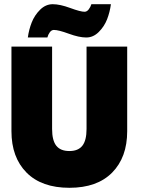

<svg xmlns="http://www.w3.org/2000/svg" viewBox="-20 -882 687 914"><path d="M236.5 -739.5Q225.5 -739.5 217.2 -728.5Q209 -717.5 205.5 -703.5H112.5Q117.5 -741 131 -775.2Q144.5 -809.5 171 -835.8Q197.5 -862 231 -862Q265.5 -862 314.2 -844Q363 -826 382.5 -826Q393.5 -826 402.2 -837.2Q411 -848.5 415 -862H508Q503 -824.5 489.8 -790.2Q476.5 -756 450.2 -729.8Q424 -703.5 390.5 -703.5Q356.5 -703.5 307.5 -721.5Q258.5 -739.5 236.5 -739.5ZM392 -660H585.5V-257.5Q585.5 -133 514 -60.5Q442.5 12 310.5 12Q178 12 106.2 -60.5Q34.5 -133 34.5 -257.5V-660H228V-268Q228 -213.5 248 -188.2Q268 -163 310.5 -163Q352 -163 372 -188.2Q392 -213.5 392 -268Z"/></svg>

Font: League Spartan Black
Style: Regular
Weight: 900
Foundry: The League of Moveable Type
Version: Version 2.002